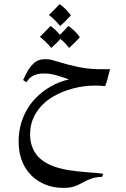

<svg xmlns="http://www.w3.org/2000/svg" viewBox="-20 -582 618 938"><path d="M512 -223Q504 -188 494 -161Q470 -164 446 -164Q391 -164 337.5 -150Q284 -136 241 -111Q188 -80 157.5 -32.5Q127 15 127 75Q127 139 166 183Q211 232 314 249Q358 256 402 259L424 261Q451 262 484 267L479 282Q449 283 428 290Q407 297 384 310Q361 323 340.5 329.5Q320 336 289 336Q237 336 194 316.5Q151 297 121 262Q71 201 71 109Q71 12 124 -66Q164 -123 229 -160Q268 -183 317 -194Q284 -206 254.5 -214.5Q225 -223 194 -223Q134 -223 109 -180L93 -191Q108 -225 119.5 -242.5Q131 -260 144 -272Q166 -293 201 -293Q218 -293 232 -289.5Q246 -286 272 -278Q305 -267 364 -254.5Q423 -242 494 -244H518ZM219 -509Q250 -538 271 -562Q286 -552 301.5 -536.5Q317 -521 326 -507Q302 -479 274 -455Q247 -487 219 -509ZM370 -400Q351 -378 318 -348Q299 -372 275 -392Q259 -373 231 -348Q205 -378 175 -402Q213 -440 227 -455Q249 -440 273 -412Q303 -442 314 -455Q330 -445 345.5 -429.5Q361 -414 370 -400Z"/></svg>

Font: Mirza
Style: Regular
Weight: 400
Designer: Arabic design by Kourosh Beigpour, Latin design by Eduardo Tunni, engineering by Lasse Fister
Version: Version 1.0010g